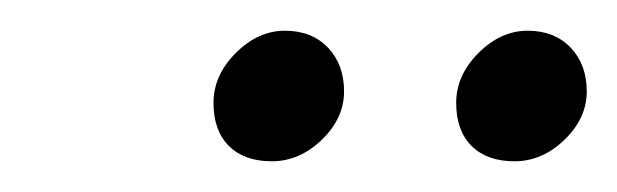

<svg xmlns="http://www.w3.org/2000/svg" viewBox="-20 -661 402 125"><path d="M165.5 -641Q183 -641 193.5 -630Q204 -619 204 -601.5Q204 -584 189.5 -570Q175 -556 157 -556Q139 -556 129 -566Q119 -576 119 -594Q119 -612 133.5 -626.5Q148 -641 165.5 -641ZM323.5 -641Q341 -641 351.5 -630Q362 -619 362 -601.5Q362 -584 347.5 -570Q333 -556 315 -556Q297 -556 287 -566Q277 -576 277 -594Q277 -612 291.5 -626.5Q306 -641 323.5 -641Z"/></svg>

Font: Sanchez
Style: Italic
Weight: 400
Designer: Daniel Hernández
Foundry: LatinoType
Version: Version 1.001